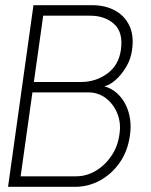

<svg xmlns="http://www.w3.org/2000/svg" viewBox="-20 -720 582 740"><path d="M11 0 109 -700H335.5Q384.5 -700 422 -680.2Q459.5 -660.5 478.2 -622Q497 -583.5 489 -528Q484.5 -492.5 466.2 -462Q448 -431.5 425.2 -411.5Q402.5 -391.5 382 -387.5Q411 -379 431.8 -360Q452.5 -341 465 -315Q477.5 -289 481.5 -259.5Q485.5 -230 481 -200Q473 -138.5 441.8 -93.8Q410.5 -49 365.5 -24.5Q320.5 0 270 0ZM59.5 -40.5H273.5Q313.5 -40.5 349.2 -61.8Q385 -83 409.8 -119.8Q434.5 -156.5 440.5 -203.5Q447 -245 432.5 -281.8Q418 -318.5 388.5 -341.2Q359 -364 319.5 -364H105ZM110.5 -404H292.5Q348.5 -404 393 -436Q437.5 -468 446 -528Q455.5 -595 420 -627.2Q384.5 -659.5 328 -659.5H146.5Z"/></svg>

Font: Urbanist ExtraLight
Style: Italic
Weight: 250
Version: Version 1.303